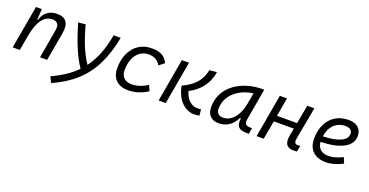

<svg xmlns="http://www.w3.org/2000/svg" viewBox="-32 -1231 4165 2167"><g transform="rotate(20 2051.0 -148.0)"><path d="M40.5 0 131.8 -517.6H202.1L193.8 -388.7H202.6Q220.2 -455.1 267.8 -491.2Q315.4 -527.3 384.3 -527.3Q547.4 -527.3 514.2 -340.3L454.1 0H368.7L428.7 -344.2Q447.3 -450.7 355 -450.7Q312.5 -450.7 275.4 -426.3Q238.3 -401.9 209 -345.5Q179.7 -289.1 160.2 -192.9L126 0Z M586.4 230.5 551.3 161.1Q641.1 120.6 713.6 72.5Q786.1 24.4 843.3 -34.7Q783.2 -123.5 732.4 -245.4Q681.6 -367.2 638.7 -517.6L726.1 -525.9Q796.4 -254.4 901.9 -103Q962.9 -184.6 1002.7 -286.9Q1042.5 -389.2 1064.5 -517.6H1149.9Q1113.3 -326.2 1043 -184.8Q972.7 -43.5 860.6 57.6Q748.5 158.7 586.4 230.5Z M1440.4 -66.9Q1491.2 -66.9 1541.5 -84Q1591.8 -101.1 1631.8 -129.4L1661.1 -63Q1613.8 -30.3 1553 -10.3Q1492.2 9.8 1428.2 9.8Q1334 9.8 1281.7 -41Q1229.5 -91.8 1229.5 -183.6Q1229.5 -287.6 1265.9 -364.7Q1302.2 -441.9 1368.2 -484.6Q1434.1 -527.3 1522.5 -527.3Q1599.6 -527.3 1646.7 -501.2Q1693.8 -475.1 1717.8 -419.9L1654.8 -370.6Q1631.3 -412.6 1596.4 -431.6Q1561.5 -450.7 1512.2 -450.7Q1453.1 -450.7 1408.7 -418.5Q1364.3 -386.2 1339.8 -328.4Q1315.4 -270.5 1314.9 -192.4Q1315.4 -133.3 1348.4 -100.1Q1381.3 -66.9 1440.4 -66.9Z M2219.7 9.8Q2138.7 9.8 2072.3 -54.9Q2005.9 -119.6 1979.5 -246.1Q2080.1 -291 2138.2 -356.2Q2196.3 -421.4 2214.4 -517.1L2303.2 -525.4Q2288.6 -441.4 2253.2 -381.3Q2217.8 -321.3 2170.7 -281Q2123.5 -240.7 2073.2 -215.8Q2097.2 -135.7 2141.4 -101.3Q2185.5 -66.9 2229 -66.9Q2245.6 -66.9 2256.1 -67.6Q2266.6 -68.4 2277.3 -70.3L2285.2 2.9Q2271 6.3 2255.1 8.1Q2239.3 9.8 2219.7 9.8ZM1793.5 0 1884.3 -517.6H1970.2L1878.9 0Z M2517.1 10.3Q2449.2 10.3 2412.4 -27.8Q2375.5 -65.9 2375.5 -135.3Q2375.5 -223.1 2412.1 -294.7Q2448.7 -366.2 2514.6 -417Q2580.6 -467.8 2669.4 -495.1Q2758.3 -522.5 2862.8 -522.5H2872.1L2806.2 -145Q2798.8 -105.5 2812.7 -86.2Q2826.7 -66.9 2866.7 -66.9H2891.6L2878.9 4.9H2848.1Q2777.3 4.9 2751.7 -25.6Q2726.1 -56.2 2734.4 -127.9H2723.6Q2692.4 -61.5 2639.2 -25.6Q2585.9 10.3 2517.1 10.3ZM2541 -66.4Q2616.7 -66.4 2673.1 -132.3Q2729.5 -198.2 2751 -319.3L2772.5 -441.9Q2681.2 -430.2 2610.8 -389.2Q2540.5 -348.1 2500.5 -285.2Q2460.4 -222.2 2460.4 -144Q2460.4 -106.9 2481.7 -86.7Q2502.9 -66.4 2541 -66.4Z M2970.2 0 3061 -517.6H3147L3107.4 -294.4H3349.1L3390.6 -517.6H3475.6L3405.8 -141.6Q3397.9 -99.6 3405 -81.3Q3412.1 -63 3440.9 -63Q3455.1 -63 3471.2 -64.5L3457.5 7.8Q3441.9 9.8 3418 9.8Q3354.5 9.8 3330.1 -25.4Q3305.7 -60.5 3319.8 -136.7L3335.9 -223.1H3095.2L3055.7 0Z M3805.2 -66.9Q3844.2 -66.9 3889.4 -79.6Q3934.6 -92.3 3976.1 -114.7L4004.4 -46.4Q3957 -20 3903.6 -5.1Q3850.1 9.8 3800.8 9.8Q3701.2 9.8 3645.3 -44.4Q3589.4 -98.6 3589.4 -194.8Q3589.4 -296.4 3626 -370.8Q3662.6 -445.3 3729.5 -486.3Q3796.4 -527.3 3886.7 -527.3Q3960.4 -527.3 4001.7 -491.2Q4043 -455.1 4043 -390.6Q4043 -295.9 3944.6 -243.2Q3846.2 -190.4 3669.9 -186Q3673.8 -129.9 3709.2 -98.4Q3744.6 -66.9 3805.2 -66.9ZM3673.3 -253.4Q3809.1 -257.3 3883.3 -291.3Q3957.5 -325.2 3957.5 -385.7Q3957.5 -416 3936.5 -433.3Q3915.5 -450.7 3876.5 -450.7Q3793.9 -450.7 3740 -397.7Q3686 -344.7 3673.3 -253.4Z"/></g></svg>

Font: Cascadia Code NF SemiLight
Style: Italic
Weight: 350
Italic angle: -10°
Monospace: yes
Designer: Aaron Bell
Foundry: Saja Typeworks
Version: Version 2404.023; ttfautohint (v1.8.4)